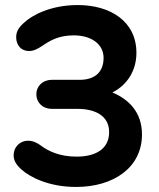

<svg xmlns="http://www.w3.org/2000/svg" viewBox="-20 -730 628 760"><path d="M542 -198C542 -288 487 -338 425 -364C484 -394 520 -451 520 -521C520 -646 416 -710 288 -710C181 -710 107 -670 75 -640C54 -621 44 -605 44 -583C44 -552 63 -528 95 -528C114 -528 130 -537 148 -549C179 -570 213 -590 272 -590C342 -590 390 -555 390 -501C390 -445 356 -414 295 -414H185C150 -414 124 -390 124 -357C124 -323 150 -299 185 -299H288C353 -299 412 -274 412 -207C412 -142 361 -110 283 -110C216 -110 171 -132 143 -153C127 -165 110 -173 91 -173C59 -173 34 -148 34 -116C34 -94 44 -78 65 -59C96 -31 170 10 281 10C430 10 542 -67 542 -198Z"/></svg>

Font: Hotpoint
Style: Bold
Weight: 700
Designer: Andrew Paglinawan, Luciano Perondi, Riccardo Olocco
Foundry: CAST Cooperativa Anonima Servizi Tipografici
Version: Version 1.000;PS 2.1;hotconv 16.6.51;makeotf.lib2.5.65220